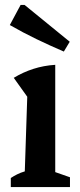

<svg xmlns="http://www.w3.org/2000/svg" viewBox="-20 -762 324 782"><path d="M24 0V-37Q36 -45 50 -52Q64 -59 81 -64L91 -368L36 -445Q74 -468 116 -481.5Q158 -495 205 -498V-61L265 -40V0ZM240 -552Q184 -576 129 -602.5Q74 -629 20 -660L64 -742H80L264 -592Z"/></svg>

Font: Piazzolla SemiBold
Style: Regular
Weight: 600
Designer: Juan Pablo del Peral
Foundry: Huerta Tipografica
Version: Version 1.330